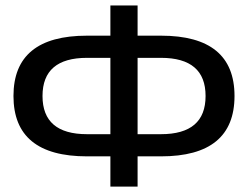

<svg xmlns="http://www.w3.org/2000/svg" viewBox="-20 -690 917 710"><path d="M488.8 0H388.2V-111.8H301.8Q29.8 -111.8 29.8 -335Q29.8 -558.1 301.8 -558.1H388.2V-669.9H488.8V-558.1H575.2Q847.2 -558.1 847.2 -335Q847.2 -111.8 575.2 -111.8H488.8ZM301.8 -193.8H388.2V-476.1H301.8Q137.2 -476.1 137.2 -335Q137.2 -193.8 301.8 -193.8ZM488.8 -193.8H575.2Q740.2 -193.8 740.2 -335Q740.2 -476.1 575.2 -476.1H488.8Z"/></svg>

Font: LT Wave
Style: Regular
Weight: 400
Designer: Daniel Lyons
Version: Version 2.5 (Glyphs App)